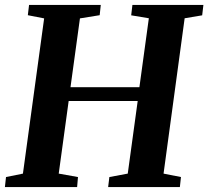

<svg xmlns="http://www.w3.org/2000/svg" viewBox="-26 -763 850 783"><path d="M-6 0 -1.5 -41 67.5 -55 154 -688 87.5 -701 92.5 -743H385L380.5 -701L300 -688L261.5 -407.5H542.5L581 -688.5L509 -700.5L514 -743H803.5L798.5 -700.5L727 -688.5L641 -55L712 -41L707.5 0H415L420 -41L495 -55L535.5 -351H254L213.5 -55L292 -41L288.5 0Z"/></svg>

Font: Merriweather 48pt
Style: Bold Italic
Weight: 700
Italic angle: -7.8°
Version: Version 2.101